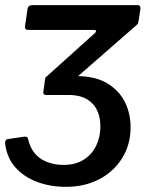

<svg xmlns="http://www.w3.org/2000/svg" viewBox="-28 -550 587 744"><path d="M228 174Q167 174 116 155Q65 136 32 99Q-1 62 -8 8Q-10 -9 2 -11L63 -20Q79 -23 81 -11Q93 41 130 65Q167 89 219 89Q264 89 296 69Q328 49 344.5 15Q361 -19 361 -59Q361 -118 329 -150Q297 -182 239 -182H151Q138 -182 140 -195L147 -245Q148 -255 161 -255H270Q340 -255 386 -228Q432 -201 455 -156.5Q478 -112 478 -56Q478 10 445.5 62.5Q413 115 356.5 144.5Q300 174 228 174ZM215 -203 151 -252 341 -423Q346 -428 344 -431Q342 -434 336 -434H81Q67 -434 69 -449L79 -517Q82 -530 96 -530H505Q518 -530 516 -515L510 -475Q509 -468 507.5 -462Q506 -456 498 -450Z"/></svg>

Font: Libre Franklin SemiBold
Style: Italic
Weight: 600
Italic angle: -8°
Designer: Pablo Impallari, Rodrigo Fuenzalida, Nhung Nguyen
Foundry: Impallari Type
Version: Version 3.000